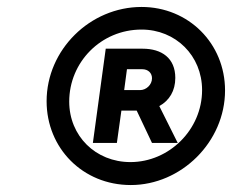

<svg xmlns="http://www.w3.org/2000/svg" viewBox="-20 -804 709 552"><path d="M356 -272C501 -272 627 -396 627 -544C627 -679 522 -784 387 -784C239 -784 114 -661 114 -513C114 -378 218 -272 356 -272ZM179 -512C179 -625 270 -719 387 -719C485 -719 561 -644 561 -545C561 -431 466 -338 355 -338C255 -338 179 -413 179 -512ZM247 -393H316L329 -486H373L417 -393H491L438 -499C467 -515 484 -543 484 -580C484 -637 445 -664 390 -664H284ZM337 -545 345 -605H389C406 -605 417 -594 417 -579C417 -560 400 -545 383 -545Z"/></svg>

Font: Mluvka SemiBold
Style: Italic
Weight: 600
Italic angle: -8°
Designer: Modified by Jiří Krblich, Original typeface by Gumpita Rahayu
Foundry: Gumpita Rahayu & Jiří Krblich
Version: Version 2.000;Glyphs 3.1.1 (3134)